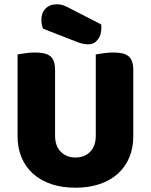

<svg xmlns="http://www.w3.org/2000/svg" viewBox="-20 -860 704 896"><path d="M602 -224Q602 -170 583.5 -125.5Q565 -81 530 -49.5Q495 -18 445 -1Q395 16 332 16Q269 16 219 -1Q169 -18 134 -49.5Q99 -81 80.5 -125.5Q62 -170 62 -224V-606Q73 -608 97 -611.5Q121 -615 143 -615Q166 -615 183.5 -611.5Q201 -608 213 -599Q225 -590 231 -574Q237 -558 237 -532V-227Q237 -179 263.5 -152Q290 -125 332 -125Q375 -125 401 -152Q427 -179 427 -227V-606Q438 -608 462 -611.5Q486 -615 508 -615Q531 -615 548.5 -611.5Q566 -608 578 -599Q590 -590 596 -574Q602 -558 602 -532ZM181 -726Q176 -737 174.5 -748Q173 -759 173 -768Q173 -800 192.5 -820Q212 -840 246 -840Q264 -840 280 -833.5Q296 -827 316 -816L452 -746Q453 -742 453 -738Q453 -734 453 -730Q453 -695 435.5 -674Q418 -653 392 -653Q367 -653 335 -666Z"/></svg>

Font: Baloo Bhaijaan
Style: Regular
Weight: 400
Designer: Devika Bhansali and Ek Type
Foundry: Ek Type
Version: Version 1.443;PS 1.000;hotconv 16.6.51;makeotf.lib2.5.65220;